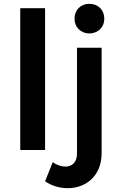

<svg xmlns="http://www.w3.org/2000/svg" viewBox="-20 -785 638 1005"><path d="M447 -765C403 -765 370 -733 370 -687C370 -643 403 -610 447 -610C494 -610 526 -643 526 -687C526 -733 494 -765 447 -765ZM216 -742H86V0H216ZM512 15V-535H383V19C383 66 356 87 322 87C301 87 277 79 256 64L216 164C249 187 291 200 334 200C426 200 512 140 512 15Z"/></svg>

Font: Montserrat_SPRD_medium Medium
Style: Regular
Weight: 400
Designer: Julieta Ulanovsky edited by Nelly Hempel
Foundry: Julieta Ulanovsky
Version: Version 4.000;PS 004.000;hotconv 1.0.88;makeotf.lib2.5.64775